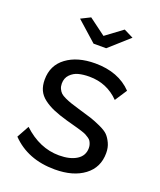

<svg xmlns="http://www.w3.org/2000/svg" viewBox="-137 -817 763 914"><g transform="rotate(20 244.0 -360.0)"><path d="M166 -730 251 -667 335.9 -730 383.8 -706.1 283.2 -616.2H219.2L118.2 -706.1ZM250 9.8Q112.8 9.8 29.8 -76.2L64 -138.2Q147.5 -60.1 246.1 -60.1Q301.3 -60.1 334.7 -81.1Q368.2 -102.1 368.2 -141.1Q368.2 -151.9 365.2 -160.4Q362.3 -168.9 358.4 -175.3Q354.5 -181.6 345.7 -187.5Q336.9 -193.4 330.1 -197Q323.2 -200.7 308.8 -205.3Q294.4 -210 284.9 -212.6Q275.4 -215.3 256.1 -220.5Q236.8 -225.6 225.1 -229Q182.1 -241.2 153.3 -253.7Q124.5 -266.1 102.1 -283.2Q79.6 -300.3 69.3 -323Q59.1 -345.7 59.1 -376Q59.1 -448.7 114.5 -489.7Q169.9 -530.8 259.8 -530.8Q377.9 -530.8 445.8 -460L405.8 -398.9Q344.2 -461.9 254.9 -461.9Q224.6 -461.9 200.7 -455.8Q176.8 -449.7 159.4 -431.9Q142.1 -414.1 142.1 -386.2Q142.1 -371.6 147.5 -360.1Q152.8 -348.6 160.6 -341.1Q168.5 -333.5 185.5 -325.7Q202.6 -317.9 217.3 -313Q231.9 -308.1 259.8 -299.8Q305.2 -286.6 326.4 -279.8Q347.7 -272.9 377.7 -259.3Q407.7 -245.6 420.7 -232.2Q433.6 -218.8 443.8 -197Q454.1 -175.3 454.1 -147Q454.1 -73.7 398.4 -32Q342.8 9.8 250 9.8Z"/></g></svg>

Font: Rawline Medium
Style: Regular
Weight: 500
Designer: Matt McInerney, Pablo Impallari, Rodrigo Fuenzalida
Foundry: Matt McInerney, Pablo Impallari, Rodrigo Fuenzalida
Version: Version 4.020;PS 004.020;hotconv 1.0.88;makeotf.lib2.5.64775